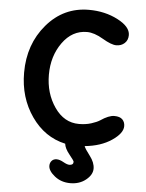

<svg xmlns="http://www.w3.org/2000/svg" viewBox="-64 -815 831 1096"><g transform="rotate(5 352.0 -267.5)"><path d="M659 -121Q659 -80 597.5 -38.5Q536 3 444 12Q449 27 477.5 64Q506 101 506 136Q506 171 469.5 200.5Q433 230 380.5 230Q328 230 290.5 200Q253 170 253 141Q253 124 263.5 112.5Q274 101 291.5 101Q309 101 331 113.5Q353 126 366 126Q389 126 389 107Q389 101 362 68Q335 35 332 8Q213 -18 138 -125.5Q63 -233 63 -376Q63 -539 159.5 -652Q256 -765 401 -765Q493 -765 566.5 -727Q640 -689 640 -641Q640 -612 621 -594.5Q602 -577 573.5 -577Q545 -577 493.5 -607.5Q442 -638 401 -638Q316 -638 260.5 -560.5Q205 -483 205 -376.5Q205 -270 260 -190.5Q315 -111 400 -111Q439 -111 470.5 -121Q502 -131 519 -142Q566 -174 598 -174Q630 -174 644.5 -159Q659 -144 659 -121Z"/></g></svg>

Font: Delius Unicase
Style: Bold
Weight: 700
Designer: Natalia Raices
Foundry: Natalia Raices
Version: Version 1.001